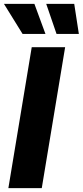

<svg xmlns="http://www.w3.org/2000/svg" viewBox="-32 -971 427 991"><path d="M304.2 -727.5 183.6 0H11.2L131.8 -727.5ZM259.8 -795.9 206.5 -951.2H351.1L375 -795.9ZM84.5 -795.9 -11.7 -951.2H145.5L202.6 -795.9Z"/></svg>

Font: Inter ExtraBold
Style: Italic
Weight: 800
Italic angle: -9.3988°
Designer: Rasmus Andersson
Foundry: rsms
Version: Version 4.001;git-66647c0bb